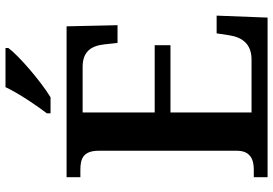

<svg xmlns="http://www.w3.org/2000/svg" viewBox="-164 -806 971 682"><g transform="rotate(-90 321.0 -465.5)"><path d="M259 -784V-771H316C375 -807 466 -886 491 -921V-931H352C331 -886 288 -822 259 -784ZM32 0H599L606 -181H543L536 -135C529 -91 506 -57 450 -57H262V-345H501V-401H262V-657H424C479 -657 499 -626 504 -579L509 -533H572L568 -714H32V-665H58C95 -665 126 -657 126 -600V-109C126 -62 96 -49 59 -49H32Z"/></g></svg>

Font: Noto Serif Devanagari SemiBold
Style: Regular
Weight: 600
Designer: Universal Thirst, Indian Type Foundry and the Monotype Design Team
Foundry: Monotype Imaging Inc.
Version: Version 2.004